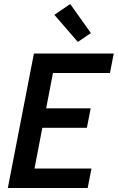

<svg xmlns="http://www.w3.org/2000/svg" viewBox="-20 -937 590 957"><path d="M19 0 149 -670H547L528 -573H244L210 -397H432L413 -300H191L152 -97H436L417 0ZM368 -728 251 -863 330 -917 433 -772Z"/></svg>

Font: Lode
Style: Bold Italic
Weight: 700
Italic angle: -11°
Monospace: yes
Designer: Belleve Invis
Foundry: Belleve Invis
Version: Version 29.2.0; ttfautohint (v1.8.3)